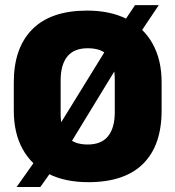

<svg xmlns="http://www.w3.org/2000/svg" viewBox="-20 -696 687 752"><path d="M326 17.5Q234 17.5 168.8 -15.8Q103.5 -49 68.8 -111.8Q34 -174.5 34 -263.5V-373.5Q34 -508.5 106.8 -581.5Q179.5 -654.5 321 -654.5Q413 -654.5 478.2 -620.8Q543.5 -587 578.2 -524Q613 -461 613 -373.5V-263.5Q613 -126.5 540.5 -54.5Q468 17.5 326 17.5ZM138 36.5H45L148.5 -110L186 -162.5L418.5 -539.5L450.5 -589L509 -676H602L504 -530L467 -480.5L233 -97L205.5 -59ZM323.5 -130Q377 -130 403.2 -162.5Q429.5 -195 429.5 -256V-386Q429.5 -443.5 405.2 -475.2Q381 -507 323.5 -507Q269.5 -507 243.5 -474.5Q217.5 -442 217.5 -381V-251Q217.5 -190 243.5 -160Q269.5 -130 323.5 -130Z"/></svg>

Font: Anek Malayalam ExtraBold
Style: Regular
Weight: 800
Version: Version 1.003